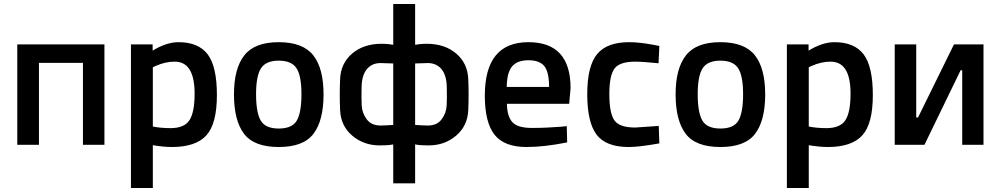

<svg xmlns="http://www.w3.org/2000/svg" viewBox="-20 -721 4983 956"><path d="M66 -500H500V0H393V-408H174V0H66Z M632 215V-500H740V-469Q809 -511 869 -511Q968 -511 1014 -450.5Q1060 -390 1060 -247.5Q1060 -105 1007.5 -47Q955 11 836 11Q795 11 741 2V215ZM850 -414Q803 -414 756 -393L741 -386V-91Q781 -83 829 -83Q897 -83 923 -122Q949 -161 949 -255Q949 -414 850 -414Z M1197 -446Q1248 -511 1368 -511Q1488 -511 1539.5 -446Q1591 -381 1591 -251Q1591 -121 1541 -55Q1491 11 1368 11Q1245 11 1195 -55Q1145 -121 1145 -251Q1145 -381 1197 -446ZM1278 -121Q1301 -81 1368 -81Q1435 -81 1458 -121Q1481 -161 1481 -252Q1481 -343 1456.5 -381Q1432 -419 1368 -419Q1304 -419 1279.5 -381Q1255 -343 1255 -252Q1255 -161 1278 -121Z M2047 -498Q2057 -500 2073 -501.5Q2089 -503 2108 -503Q2196 -502 2252 -454Q2308 -406 2311.5 -328Q2315 -250 2311.5 -172Q2308 -94 2251 -45.5Q2194 3 2114 3Q2096 3 2078 2Q2060 1 2047 -2V192H1938V-2Q1925 1 1907 2Q1889 3 1871 3Q1791 3 1734 -45.5Q1677 -94 1673.5 -172Q1670 -250 1673.5 -328Q1677 -406 1733 -454Q1789 -502 1877 -503Q1896 -503 1912 -501.5Q1928 -500 1938 -498V-701H2047ZM1938 -99V-405Q1892 -407 1875 -407Q1832 -407 1807 -377Q1782 -347 1780.5 -290Q1779 -233 1781 -195.5Q1783 -158 1806 -127Q1829 -96 1875 -96Q1886 -96 1905.5 -97Q1925 -98 1938 -99ZM2047 -99Q2060 -98 2079.5 -97Q2099 -96 2110 -96Q2156 -96 2179 -127Q2202 -158 2204 -195.5Q2206 -233 2204.5 -290Q2203 -347 2178 -377Q2153 -407 2110 -407Q2093 -407 2047 -405Z M2774 -90 2802 -93 2804 -12Q2690 11 2602 11Q2491 11 2442.5 -50Q2394 -111 2394 -245Q2394 -511 2611 -511Q2821 -511 2821 -282L2814 -204H2504Q2505 -142 2531 -113Q2557 -84 2628 -84Q2699 -84 2774 -90ZM2714 -288Q2714 -362 2690.5 -391.5Q2667 -421 2611 -421Q2555 -421 2529.5 -390Q2504 -359 2503 -288Z M3113 -511Q3166 -511 3238 -497L3263 -492L3259 -406Q3180 -414 3142 -414Q3066 -414 3040 -380Q3014 -346 3014 -252Q3014 -158 3039 -122Q3064 -86 3143 -86L3260 -94L3263 -7Q3162 11 3111 11Q2997 11 2950.5 -50.5Q2904 -112 2904 -252Q2904 -392 2953 -451.5Q3002 -511 3113 -511Z M3396 -446Q3447 -511 3567 -511Q3687 -511 3738.5 -446Q3790 -381 3790 -251Q3790 -121 3740 -55Q3690 11 3567 11Q3444 11 3394 -55Q3344 -121 3344 -251Q3344 -381 3396 -446ZM3477 -121Q3500 -81 3567 -81Q3634 -81 3657 -121Q3680 -161 3680 -252Q3680 -343 3655.5 -381Q3631 -419 3567 -419Q3503 -419 3478.5 -381Q3454 -343 3454 -252Q3454 -161 3477 -121Z M3898 215V-500H4006V-469Q4075 -511 4135 -511Q4234 -511 4280 -450.5Q4326 -390 4326 -247.5Q4326 -105 4273.5 -47Q4221 11 4102 11Q4061 11 4007 2V215ZM4116 -414Q4069 -414 4022 -393L4007 -386V-91Q4047 -83 4095 -83Q4163 -83 4189 -122Q4215 -161 4215 -255Q4215 -414 4116 -414Z M4771 0V-371H4763L4583 0H4435V-500H4542V-136H4551L4730 -500H4877V0Z"/></svg>

Font: Titillium Web[RUS by Daymarius]
Style: Regular
Weight: 600
Designer: Cyrillization by Daymarius
Foundry: Cyrillization by Daymarius
Version: Version 1.002 September 11, 2018